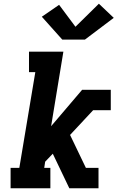

<svg xmlns="http://www.w3.org/2000/svg" viewBox="-20 -1013 640 1033"><path d="M37 0V-110H84L170 -625H136V-735H321L255 -334L422 -530H576V-420H481L357 -287L442 -110H510V0H353L264 -186L223 -143L218 -110H251V0ZM315 -800 205 -923 298 -987 386 -869 512 -993 592 -917 437 -800Z"/></svg>

Font: Iosevka Slab XBdExObl
Style: Regular
Weight: 800
Width: 7
Italic angle: -9°
Monospace: yes
Designer: Belleve Invis
Foundry: Belleve Invis
Version: Version 11.1.0; ttfautohint (v1.8.3)